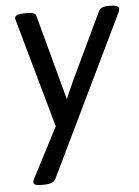

<svg xmlns="http://www.w3.org/2000/svg" viewBox="-53 -566 590 816"><g transform="rotate(-5 242.5 -158.5)"><path d="M88 208Q57 208 57 193Q57 188 64 175L173 -35L47 -483Q45 -492 43 -498Q41 -504 41 -508Q41 -525 86 -525H94Q109 -525 119.5 -521.5Q130 -518 132 -509L208 -227Q213 -208 218.5 -188Q224 -168 229 -148H231Q239 -167 248 -187.5Q257 -208 266 -227L400 -509Q405 -518 416 -521.5Q427 -525 443 -525H447Q485 -525 485 -509Q485 -503 481 -494L152 187Q147 198 134 203Q121 208 103 208Z"/></g></svg>

Font: Asap
Style: Italic
Weight: 400
Italic angle: -6°
Designer: Pablo Cosgaya
Foundry: Omnibus-Type
Version: Version 3.001; ttfautohint (v1.8.3)